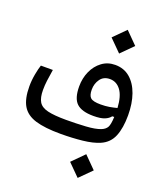

<svg xmlns="http://www.w3.org/2000/svg" viewBox="-157 -771 901 1073"><g transform="rotate(20 293.0 -235.0)"><path d="M259.8 2.4Q166 2.4 110.4 -14.6Q54.7 -31.7 30.3 -73Q5.9 -114.3 5.9 -187.5Q5.9 -224.1 12.7 -260.5Q19.5 -296.9 26.9 -318.4H98.1Q91.8 -278.3 88.1 -250.5Q84.5 -222.7 84.5 -194.8Q84.5 -149.4 99.4 -124.8Q114.3 -100.1 153.1 -90.8Q191.9 -81.5 263.2 -81.5Q322.8 -81.5 379.4 -85Q436 -88.4 467.3 -101.1Q489.7 -110.4 499 -126.7Q508.3 -143.1 510.3 -189L498.5 -188.5Q487.3 -173.3 464.4 -163.8Q441.4 -154.3 397.9 -154.3Q328.6 -154.3 298.1 -183.1Q267.6 -211.9 267.6 -282.7Q267.6 -331.5 286.1 -372.8Q304.7 -414.1 338.4 -439.2Q372.1 -464.4 417 -464.4Q468.8 -464.4 505.1 -433.6Q541.5 -402.8 560.8 -348.4Q580.1 -293.9 580.1 -223.6Q580.1 -148.4 560.1 -99.1Q540 -49.8 490.7 -28.3Q450.7 -10.7 389.9 -4.2Q329.1 2.4 259.8 2.4ZM510.3 -242.2Q506.3 -311.5 481 -345.7Q455.6 -379.9 416 -379.9Q378.9 -379.9 359.4 -352.8Q339.8 -325.7 339.8 -289.6Q339.8 -254.9 354.7 -241.7Q369.6 -228.5 414.1 -228.5Q442.9 -228.5 465.6 -232.4Q488.3 -236.3 510.3 -242.2ZM414.6 -531.2 344.2 -601.6 414.6 -672.4 484.9 -601.6ZM434.6 201.2 364.3 130.9 434.6 60.1 504.9 130.9Z"/></g></svg>

Font: Cascadia Code NF SemiLight
Style: Regular
Weight: 350
Monospace: yes
Designer: Aaron Bell
Foundry: Saja Typeworks
Version: Version 2404.023; ttfautohint (v1.8.4)